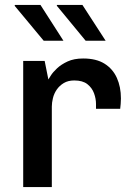

<svg xmlns="http://www.w3.org/2000/svg" viewBox="-20 -758 534 778"><path d="M74 0V-511H161L176 -436Q178 -439 186 -452Q194 -465 211 -481Q228 -497 254 -509Q280 -521 317 -521Q370 -521 403.5 -500Q437 -479 453.5 -442.5Q470 -406 470 -359Q470 -348 469 -336.5Q468 -325 467 -317H369V-337Q369 -358 361 -380Q353 -402 334 -417Q315 -432 281 -432Q256 -432 238.5 -421.5Q221 -411 210 -395Q199 -379 194.5 -360.5Q190 -342 190 -326V0ZM327 -593 210 -735 211 -738H314L408 -593ZM157 -593 39 -735 41 -738H144L237 -593Z"/></svg>

Font: Chivo Medium Medium
Style: Regular
Weight: 500
Version: Version 2.002